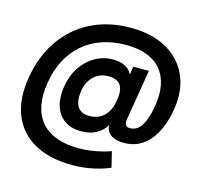

<svg xmlns="http://www.w3.org/2000/svg" viewBox="-128 -865 1269 1212"><g transform="rotate(15 506.5 -258.5)"><path d="M446.3 208.5Q335 208.5 250.7 177Q166.5 145.5 113 85.4Q59.6 25.4 40 -60.5Q20.5 -146.5 38.6 -254.9Q56.2 -360.4 101.1 -446.5Q146 -532.7 215.8 -595Q285.6 -657.2 377.9 -690.9Q470.2 -724.6 582 -724.6Q687.5 -724.6 768.1 -693.1Q848.6 -661.6 900.4 -604.2Q952.1 -546.9 972.2 -468.8Q992.2 -390.6 976.6 -297.4Q966.8 -234.9 946 -182.6Q925.3 -130.4 894 -92Q862.8 -53.7 820.8 -32.5Q778.8 -11.2 725.1 -11.2Q686.5 -11.2 660.2 -21.7Q633.8 -32.2 620.6 -51Q607.4 -69.8 606.9 -93.3H604Q585.9 -58.6 544.7 -35.4Q503.4 -12.2 444.8 -12.2Q377.9 -12.2 334.5 -43.5Q291 -74.7 274.2 -130.1Q257.3 -185.5 269 -257.8Q281.2 -332 318.1 -387Q355 -441.9 408.7 -472.2Q462.4 -502.4 523.9 -502.4Q572.3 -502.4 604.7 -484.9Q637.2 -467.3 646.5 -441.9H650.4L658.2 -491.2H760.3L706.1 -162.1Q701.7 -137.2 709.2 -124Q716.8 -110.8 738.8 -110.8Q769 -110.8 791.5 -130.6Q814 -150.4 830.1 -190.4Q846.2 -230.5 855.5 -290Q868.2 -363.8 856.7 -423.3Q845.2 -482.9 810.8 -525.1Q776.4 -567.4 718.8 -589.8Q661.1 -612.3 580.6 -612.3Q495.6 -612.3 424.8 -588.1Q354 -564 300 -517.6Q246.1 -471.2 211.2 -405.3Q176.3 -339.4 162.6 -256.3Q148.4 -172.9 160.6 -107.4Q172.9 -42 210.4 3.2Q248 48.3 310.3 72Q372.6 95.7 459 95.7Q500 95.7 539.1 89.8Q578.1 84 611.1 75.4Q644 66.9 666 58.6L690.4 160.6Q665.5 171.4 628.7 182.6Q591.8 193.8 545.7 201.2Q499.5 208.5 446.3 208.5ZM470.2 -118.7Q509.3 -118.7 538.8 -135Q568.4 -151.4 587.6 -182.6Q606.9 -213.9 613.8 -259.8Q621.6 -305.2 614 -334.7Q606.4 -364.3 584 -378.4Q561.5 -392.6 522.9 -392.6Q485.8 -392.6 456.1 -376.5Q426.3 -360.4 406.7 -330.6Q387.2 -300.8 380.4 -259.8Q373.5 -217.3 380.4 -185.5Q387.2 -153.8 409.4 -136.2Q431.6 -118.7 470.2 -118.7Z"/></g></svg>

Font: Inter 20pt
Style: Bold Italic
Weight: 700
Italic angle: -9.3988°
Version: Version 4.001;git-66647c0bb